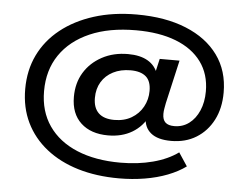

<svg xmlns="http://www.w3.org/2000/svg" viewBox="-58 -788 1320 1023"><g transform="rotate(5 602.5 -276.0)"><path d="M614 163Q493 163 394.5 133.5Q296 104 224 47Q152 -10 113.5 -89.5Q75 -169 75 -268Q75 -369 114.5 -450.5Q154 -532 228 -591Q302 -650 404.5 -682.5Q507 -715 633 -715Q786 -715 897.5 -669.5Q1009 -624 1069.5 -540.5Q1130 -457 1130 -341Q1130 -257 1097.5 -194Q1065 -131 1007.5 -95.5Q950 -60 873 -60Q801 -60 764.5 -90Q728 -120 728 -173L748 -184Q719 -125 664.5 -92.5Q610 -60 536 -60Q444 -60 390.5 -109.5Q337 -159 337 -249Q337 -323 371 -379Q405 -435 466 -468Q527 -501 605 -501Q670 -501 711 -477Q752 -453 767 -407H756L775 -490H881L828 -258Q826 -246 823 -230.5Q820 -215 820 -200Q820 -169 835.5 -154.5Q851 -140 883 -140Q928 -140 962 -165.5Q996 -191 1015.5 -236Q1035 -281 1035 -339Q1035 -431 987 -496.5Q939 -562 850 -596.5Q761 -631 637 -631Q493 -631 390 -586Q287 -541 231.5 -459.5Q176 -378 176 -266Q176 -158 229.5 -80.5Q283 -3 381.5 38Q480 79 614 79Q708 79 787.5 58Q867 37 922 -3L969 68Q928 98 872.5 119.5Q817 141 751 152Q685 163 614 163ZM562 -145Q615 -145 654 -168Q693 -191 714.5 -230Q736 -269 736 -315Q736 -368 708 -392Q680 -416 626 -416Q573 -416 533 -395.5Q493 -375 471 -338.5Q449 -302 449 -253Q449 -200 477.5 -172.5Q506 -145 562 -145Z"/></g></svg>

Font: Nunito Sans 10pt Expanded
Style: Bold
Weight: 700
Width: 7
Designer: Vernon Adams
Foundry: Vernon Adams
Version: Version 3.101;gftools[0.9.27]